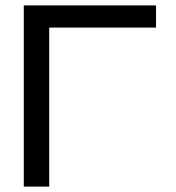

<svg xmlns="http://www.w3.org/2000/svg" viewBox="-20 -690 651 710"><path d="M68 0H162V-588H557V-670H68Z"/></svg>

Font: LT Wave Alt
Style: Regular
Weight: 400
Designer: Daniel Lyons
Version: Version 2.5 (Glyphs App)